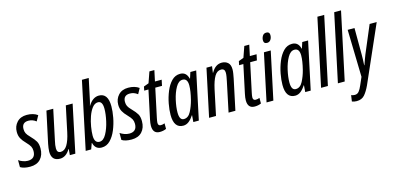

<svg xmlns="http://www.w3.org/2000/svg" viewBox="-94 -1307 4336 2095"><g transform="rotate(-15 2074.0 -259.5)"><path d="M100 10Q176 10 217.5 -35Q259 -80 259 -155Q259 -205 241.5 -235Q224 -265 184 -306Q154 -336 144 -357Q134 -378 134 -405Q134 -480 209 -480Q256 -480 295 -449L329 -511Q281 -546 207 -546Q136 -546 95.5 -502Q55 -458 55 -394Q55 -351 72 -319.5Q89 -288 122 -255Q156 -220 167 -198Q178 -176 178 -147Q178 -59 92 -59Q65 -59 36 -69.5Q7 -80 -11 -94V-15Q28 10 100 10Z M437 10Q505 10 552 -68H555L549 0H611L724 -536H647L586 -248Q567 -158 537 -109Q507 -60 463 -60Q421 -60 421 -110Q421 -146 432 -192L505 -536H428L352 -181Q348 -160 344.5 -136Q341 -112 341 -94Q341 10 437 10Z M908 10Q964 10 1005 -32Q1046 -74 1072.5 -138.5Q1099 -203 1112 -272.5Q1125 -342 1125 -398Q1125 -546 1022 -546Q952 -546 902 -464H900Q905 -479 908.5 -493.5Q912 -508 915 -521L966 -760H889L728 0H790L814 -66H817Q835 10 908 10ZM901 -57Q844 -57 844 -141Q844 -183 853.5 -240.5Q863 -298 882 -352Q901 -406 929 -442Q957 -478 994 -478Q1045 -478 1045 -392Q1045 -332 1027.5 -253.5Q1010 -175 977.5 -116Q945 -57 901 -57Z M1246 10Q1322 10 1363.5 -35Q1405 -80 1405 -155Q1405 -205 1387.5 -235Q1370 -265 1330 -306Q1300 -336 1290 -357Q1280 -378 1280 -405Q1280 -480 1355 -480Q1402 -480 1441 -449L1475 -511Q1427 -546 1353 -546Q1282 -546 1241.5 -502Q1201 -458 1201 -394Q1201 -351 1218 -319.5Q1235 -288 1268 -255Q1302 -220 1313 -198Q1324 -176 1324 -147Q1324 -59 1238 -59Q1211 -59 1182 -69.5Q1153 -80 1135 -94V-15Q1174 10 1246 10Z M1564 10Q1604 10 1637 -5V-68Q1616 -59 1593 -59Q1563 -59 1563 -93Q1563 -103 1565.5 -117Q1568 -131 1571 -146L1640 -470H1716L1730 -536H1654L1680 -658H1624L1581 -535L1524 -514L1515 -470H1563L1495 -151Q1486 -109 1486 -80Q1486 10 1564 10Z M1829 10Q1864 10 1893 -13Q1922 -36 1948 -76H1950L1944 0H2006L2120 -536H2054L2032 -468H2029Q2010 -546 1940 -546Q1884 -546 1843.5 -504.5Q1803 -463 1776.5 -398.5Q1750 -334 1737 -264.5Q1724 -195 1724 -139Q1724 10 1829 10ZM1854 -58Q1804 -58 1804 -145Q1804 -206 1821.5 -284Q1839 -362 1871.5 -419.5Q1904 -477 1949 -477Q2005 -477 2005 -398Q2005 -336 1981 -240Q1964 -173 1934 -115.5Q1904 -58 1854 -58Z M2122 0H2200L2261 -288Q2281 -379 2309.5 -427Q2338 -475 2383 -475Q2426 -475 2426 -428Q2426 -408 2421.5 -382.5Q2417 -357 2412 -333L2342 0H2419L2492 -344Q2497 -370 2501.5 -397Q2506 -424 2506 -445Q2506 -498 2478.5 -522Q2451 -546 2410 -546Q2337 -546 2292 -464H2289L2299 -536H2236Z M2636 10Q2676 10 2709 -5V-68Q2688 -59 2665 -59Q2635 -59 2635 -93Q2635 -103 2637.5 -117Q2640 -131 2643 -146L2712 -470H2788L2802 -536H2726L2752 -658H2696L2653 -535L2596 -514L2587 -470H2635L2567 -151Q2558 -109 2558 -80Q2558 10 2636 10Z M2946 -626Q2972 -626 2987 -647.5Q3002 -669 3002 -700Q3002 -737 2965 -737Q2936 -737 2922 -714Q2908 -691 2908 -665Q2908 -626 2946 -626ZM2771 0H2848L2962 -536H2885Z M3093 10Q3128 10 3157 -13Q3186 -36 3212 -76H3214L3208 0H3270L3384 -536H3318L3296 -468H3293Q3274 -546 3204 -546Q3148 -546 3107.5 -504.5Q3067 -463 3040.5 -398.5Q3014 -334 3001 -264.5Q2988 -195 2988 -139Q2988 10 3093 10ZM3118 -58Q3068 -58 3068 -145Q3068 -206 3085.5 -284Q3103 -362 3135.5 -419.5Q3168 -477 3213 -477Q3269 -477 3269 -398Q3269 -336 3245 -240Q3228 -173 3198 -115.5Q3168 -58 3118 -58Z M3387 0 3549 -760H3626L3464 0Z M3577 0 3739 -760H3816L3654 0Z M3726 241Q3784 241 3816.5 203.5Q3849 166 3878 103L4159 -536H4079L3948 -226Q3940 -205 3929 -176Q3918 -147 3908 -116H3905Q3907 -147 3908 -178Q3909 -209 3909 -239L3908 -536H3831L3844 -2L3806 85Q3789 125 3771 147.5Q3753 170 3724 170Q3704 170 3683 162L3673 231Q3696 241 3726 241Z"/></g></svg>

Font: Noto Sans UI Condensed
Style: Italic
Weight: 400
Width: 3
Italic angle: -12°
Designer: Monotype Design Team
Foundry: Monotype Imaging Inc.
Version: Version 1.901